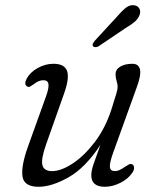

<svg xmlns="http://www.w3.org/2000/svg" viewBox="-20 -707 608 736"><path d="M487 -77Q493.5 -73.5 494 -64.8Q494.5 -56 488 -46Q472 -21.5 441.5 -6.2Q411 9 382 9Q330 9 330 -35Q330 -52.5 338.5 -77.8Q347 -103 365 -151.5Q306.5 -63 242.2 -27Q178 9 128 9Q72 9 66.2 -30.8Q60.5 -70.5 87 -144.5L155.5 -335Q168 -369 165.8 -384.2Q163.5 -399.5 146.5 -399.5Q138 -399.5 129.2 -396.2Q120.5 -393 109 -384Q101 -378.5 95.5 -375.2Q90 -372 83.5 -376Q71 -384 82.5 -406Q96 -430.5 125 -446.5Q154 -462.5 185 -462.5Q226.5 -462.5 236.8 -435.8Q247 -409 226 -349.5L156 -151.5Q136.5 -95.5 142.8 -73.2Q149 -51 180 -51Q213.5 -51 257.8 -79.8Q302 -108.5 342.8 -161.8Q383.5 -215 407 -287Q421.5 -333 426.2 -349Q431 -365 431 -375Q431 -384 427 -396.2Q423 -408.5 423 -422.5Q423 -441 441.2 -451.8Q459.5 -462.5 487.5 -462.5Q512 -462.5 516.8 -440.2Q521.5 -418 503 -369L415 -125Q399.5 -82.5 401.2 -66.8Q403 -51 421 -51Q436.5 -51 459.5 -68Q468 -73.5 474.5 -76.8Q481 -80 487 -77ZM426 -640.5Q446 -664 462.2 -677Q478.5 -690 496.5 -686.5Q510.5 -683.5 515.2 -672Q520 -660.5 514 -647Q508 -633 494.5 -622Q481 -611 461.5 -599.5L357 -529Q351.5 -526.5 345.8 -526.2Q340 -526 337 -529.5Q333.5 -534 336.2 -539.8Q339 -545.5 343.5 -551Z"/></svg>

Font: Fraunces 9pt SuperSoft Light
Style: Italic
Weight: 300
Italic angle: -16°
Version: Version 1.000;[b76b70a41]